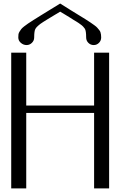

<svg xmlns="http://www.w3.org/2000/svg" viewBox="-20 -1041 706 1061"><path d="M312.5 -1021.5Q338.9 -1004.9 367.7 -986.8Q396.5 -968.8 413.6 -958.5Q430.7 -948.2 450.2 -936Q469.7 -923.8 479.5 -917Q489.3 -910.2 501 -901.9Q512.7 -893.6 517.6 -887.7Q522.5 -881.8 527.8 -875.5Q533.2 -869.1 535.2 -862.8Q537.1 -856.4 538.1 -849.6Q539.1 -842.8 539.1 -834Q539.1 -816.4 526.9 -804.2Q514.6 -792 498 -792Q480.5 -792 468.3 -804.2Q456.1 -816.4 456.1 -834Q456.1 -870.1 449.2 -881.8Q446.3 -885.7 443.8 -888.7Q441.4 -891.6 439 -894.5Q436.5 -897.5 432.1 -900.9Q427.7 -904.3 424.3 -906.7Q420.9 -909.2 414.1 -914.1Q407.2 -918.9 401.9 -921.9Q396.5 -924.8 385.7 -931.6Q375 -938.5 366.7 -943.8Q358.4 -949.2 341.8 -959Q325.2 -968.8 312.5 -976.6Q293.9 -965.8 272.5 -952.6Q251 -939.5 241.2 -933.6Q231.4 -927.7 219.2 -919.9Q207 -912.1 202.6 -908.7Q198.2 -905.3 191.9 -899.9Q185.5 -894.5 182.6 -891.1Q179.7 -887.7 175.8 -881.8Q168.9 -870.1 168.9 -834Q168.9 -816.4 156.2 -804.2Q143.6 -792 127 -792Q109.4 -792 95.2 -804.2Q81.1 -816.4 81.1 -834Q81.1 -843.8 82 -851.1Q83 -858.4 87.9 -866.2Q92.8 -874 97.2 -879.9Q101.6 -885.7 113.3 -895Q125 -904.3 135.3 -911.1Q145.5 -918 165.5 -930.7Q185.5 -943.4 203.6 -954.6Q221.7 -965.8 252.9 -984.9Q284.2 -1003.9 312.5 -1021.5ZM583 -750V0H500V-417H125V0H42V-750H125V-458H500V-750Z"/></svg>

Font: okolaks
Style: Regular
Weight: 500
Version: Version 000.6.0